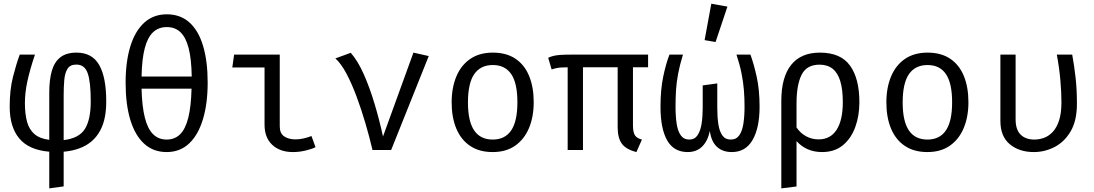

<svg xmlns="http://www.w3.org/2000/svg" viewBox="-20 -828 6040 1060"><path d="M402.5 -537.5Q488 -537.5 527.2 -470Q566.5 -402.5 566.5 -267.5Q566.5 -175 537.5 -116Q508.5 -57 456 -26.8Q403.5 3.5 331.5 9.5V201L252 212V9.5Q139.5 0 86.5 -63.5Q33.5 -127 33.5 -239Q33.5 -331 51.2 -401.8Q69 -472.5 89 -526.5H173Q145 -443.5 131.2 -379.5Q117.5 -315.5 117.5 -259.5Q117.5 -199 129.2 -156Q141 -113 170.2 -87.8Q199.5 -62.5 252 -56V-318.5Q252 -387.5 266 -436.5Q280 -485.5 313 -511.5Q346 -537.5 402.5 -537.5ZM401.5 -471.5Q367 -471.5 352.5 -448Q338 -424.5 334.8 -385.8Q331.5 -347 331.5 -301.5V-54.5Q416.5 -64.5 448.8 -116.2Q481 -168 481 -268Q481 -375.5 464.2 -423.5Q447.5 -471.5 401.5 -471.5Z M901 -749Q975.5 -749 1025.8 -704Q1076 -659 1101.2 -574.5Q1126.5 -490 1126.5 -372Q1126.5 -256.5 1100.5 -170Q1074.5 -83.5 1024.2 -36Q974 11.5 900 11.5Q826 11.5 775.5 -35Q725 -81.5 699.2 -167.2Q673.5 -253 673.5 -371Q673.5 -487 699.5 -571.8Q725.5 -656.5 776.2 -702.8Q827 -749 901 -749ZM1037.5 -338.5H761.5Q764 -240 779.8 -178Q795.5 -116 825.5 -86.8Q855.5 -57.5 900 -57.5Q945 -57.5 974.5 -86.8Q1004 -116 1019.5 -178Q1035 -240 1037.5 -338.5ZM901 -678.5Q855.5 -678.5 825.2 -650.2Q795 -622 779.2 -562Q763.5 -502 761.5 -405.5H1038.5Q1037 -502 1021.5 -562Q1006 -622 976.2 -650.2Q946.5 -678.5 901 -678.5Z M1440.5 -455.5H1262.5L1272.5 -526.5H1524.5V-130Q1524.5 -91.5 1549 -75Q1573.5 -58.5 1611.5 -58.5Q1632.5 -58.5 1655.2 -63.5Q1678 -68.5 1699.5 -77L1722 -15.5Q1704.5 -6 1668.8 2.8Q1633 11.5 1597 11.5Q1526 11.5 1483.2 -28.2Q1440.5 -68 1440.5 -139.5Z M2036.5 0Q2020 -70.5 1997.5 -147.2Q1975 -224 1948.5 -295.2Q1922 -366.5 1892.5 -422Q1863 -477.5 1831.5 -505.5L1916.5 -536.5Q1955.5 -492 1988 -419Q2020.5 -346 2047.2 -257.2Q2074 -168.5 2094.5 -74.5L2262.5 -537.5L2347 -518.5L2139.5 0Z M2701 -537.5Q2775.5 -537.5 2825.8 -503.8Q2876 -470 2901.2 -408.5Q2926.5 -347 2926.5 -263.5Q2926.5 -183 2900.5 -121Q2874.5 -59 2824.2 -23.8Q2774 11.5 2700 11.5Q2626 11.5 2575.5 -22.5Q2525 -56.5 2499.2 -118.2Q2473.5 -180 2473.5 -262.5Q2473.5 -344 2499.5 -406Q2525.5 -468 2576.2 -502.8Q2627 -537.5 2701 -537.5ZM2701 -469Q2633 -469 2598.2 -418.8Q2563.5 -368.5 2563.5 -262.5Q2563.5 -158.5 2597.8 -108Q2632 -57.5 2700 -57.5Q2768 -57.5 2802.2 -108Q2836.5 -158.5 2836.5 -263.5Q2836.5 -368.5 2802.5 -418.8Q2768.5 -469 2701 -469Z M3198.5 -472.5V0H3114V-472.5ZM3474.5 -472V-136.5Q3474.5 -97 3485.8 -80.5Q3497 -64 3524 -57.5L3493.5 11.5Q3436.5 -3 3413.2 -34.5Q3390 -66 3390 -126.5V-472.5ZM3558 -526.5V-456.5H3120.5Q3094.5 -456.5 3079.8 -455.5Q3065 -454.5 3053.5 -452.2Q3042 -450 3025.5 -444.5L3006.5 -509Q3020 -515.5 3034.8 -519.2Q3049.5 -523 3073 -524.8Q3096.5 -526.5 3136.5 -526.5Z M4123 -526.5Q4141.5 -476.5 4157.5 -404.5Q4173.5 -332.5 4173.5 -238.5Q4173.5 -122.5 4135 -55.5Q4096.5 11.5 4020.5 11.5Q3969 11.5 3937.8 -17.8Q3906.5 -47 3899 -105Q3887.5 -49.5 3856.5 -19Q3825.5 11.5 3776.5 11.5Q3700 11.5 3663.2 -53.2Q3626.5 -118 3626.5 -238.5Q3626.5 -332.5 3641.5 -404.8Q3656.5 -477 3676 -526.5H3750.5Q3733 -469.5 3724 -422Q3715 -374.5 3712.2 -330.5Q3709.5 -286.5 3709.5 -238.5Q3709.5 -185.5 3715.8 -144.5Q3722 -103.5 3738.8 -80.5Q3755.5 -57.5 3785.5 -57.5Q3815.5 -57.5 3831.5 -82Q3847.5 -106.5 3853.5 -146Q3859.5 -185.5 3859.5 -230.5V-356.5L3940 -367.5V-230Q3940 -179.5 3946.2 -140.5Q3952.5 -101.5 3968.5 -79.5Q3984.5 -57.5 4014.5 -57.5Q4044.5 -57.5 4061 -80.5Q4077.5 -103.5 4084 -144.5Q4090.5 -185.5 4090.5 -238.5Q4090.5 -286 4087 -330.2Q4083.5 -374.5 4074 -422.2Q4064.5 -470 4046 -526.5ZM3907 -807.5 3996 -791.5 3930.5 -596 3870 -606.5Z M4506.5 -537.5Q4621 -537.5 4672.8 -466Q4724.5 -394.5 4724.5 -263.5Q4724.5 -189.5 4702 -127Q4679.5 -64.5 4633.8 -26.5Q4588 11.5 4518.5 11.5Q4475 11.5 4439.8 -3.8Q4404.5 -19 4377.5 -49V201.5L4293.5 212V-270.5Q4293.5 -402 4347.8 -469.8Q4402 -537.5 4506.5 -537.5ZM4504.5 -471Q4433.5 -471 4405.5 -415.2Q4377.5 -359.5 4377.5 -257V-124.5Q4398.5 -93 4430.2 -75.8Q4462 -58.5 4499.5 -58.5Q4564.5 -58.5 4598.8 -111.5Q4633 -164.5 4633 -264Q4633 -333.5 4619.2 -379.5Q4605.5 -425.5 4577 -448.2Q4548.5 -471 4504.5 -471Z M5101 -537.5Q5175.5 -537.5 5225.8 -503.8Q5276 -470 5301.2 -408.5Q5326.5 -347 5326.5 -263.5Q5326.5 -183 5300.5 -121Q5274.5 -59 5224.2 -23.8Q5174 11.5 5100 11.5Q5026 11.5 4975.5 -22.5Q4925 -56.5 4899.2 -118.2Q4873.5 -180 4873.5 -262.5Q4873.5 -344 4899.5 -406Q4925.5 -468 4976.2 -502.8Q5027 -537.5 5101 -537.5ZM5101 -469Q5033 -469 4998.2 -418.8Q4963.5 -368.5 4963.5 -262.5Q4963.5 -158.5 4997.8 -108Q5032 -57.5 5100 -57.5Q5168 -57.5 5202.2 -108Q5236.5 -158.5 5236.5 -263.5Q5236.5 -368.5 5202.5 -418.8Q5168.5 -469 5101 -469Z M5899.5 -526.5Q5911.5 -460.5 5918.5 -396.2Q5925.5 -332 5925.5 -255Q5925.5 -161.5 5890.8 -102.8Q5856 -44 5801.8 -16.2Q5747.5 11.5 5687.5 11.5Q5607.5 11.5 5555.2 -31.5Q5503 -74.5 5503 -161V-526.5H5587V-168.5Q5587 -112.5 5614.5 -85Q5642 -57.5 5690.5 -57.5Q5717.5 -57.5 5743.8 -67Q5770 -76.5 5791.8 -99.5Q5813.5 -122.5 5826.8 -162.5Q5840 -202.5 5840 -262.5Q5840 -318 5834.2 -384.5Q5828.5 -451 5814.5 -526.5Z"/></svg>

Font: Fira Code Light
Style: Regular
Weight: 400
Monospace: yes
Version: Version 5.002